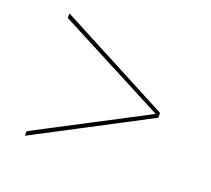

<svg xmlns="http://www.w3.org/2000/svg" viewBox="-90 -655 784 712"><g transform="rotate(20 302.0 -299.5)"><path d="M513 -309V-290L71 -58V-76L499 -300L71 -523V-541Z"/></g></svg>

Font: Work Sans Hairline
Style: Regular
Weight: 400
Designer: Wei Huang
Foundry: Wei Huang
Version: Version 1.032